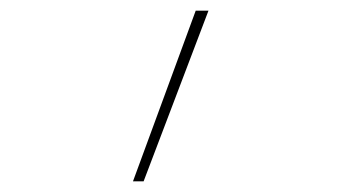

<svg xmlns="http://www.w3.org/2000/svg" viewBox="-20 -792 640 361"><path d="M230 -451 348 -772H372L250 -451Z"/></svg>

Font: Iosevka Curly Thin Extended
Style: Regular
Weight: 100
Width: 7
Monospace: yes
Designer: Belleve Invis
Foundry: Belleve Invis
Version: Version 11.1.0; ttfautohint (v1.8.3)